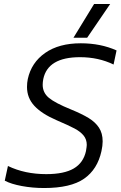

<svg xmlns="http://www.w3.org/2000/svg" viewBox="-20 -932 607 967"><path d="M454 -912H535L419 -742H350ZM4 -22 20 -96Q105 -55 213 -55Q303 -55 351.5 -83.5Q400 -112 413 -171Q417 -195 417 -202Q417 -230 401 -249.5Q385 -269 356 -284.5Q327 -300 264 -327Q190 -359 153 -399Q116 -439 116 -494Q116 -515 120 -534Q138 -617 207.5 -665.5Q277 -714 387 -714Q487 -714 567 -678L552 -607Q476 -644 383 -644Q221 -644 198 -534Q195 -518 195 -505Q195 -465 226.5 -439Q258 -413 337 -381Q393 -358 426.5 -337.5Q460 -317 478.5 -289Q497 -261 497 -220Q497 -198 491 -171Q471 -79 403.5 -32Q336 15 202 15Q144 15 90 5Q36 -5 4 -22Z"/></svg>

Font: Prompt Light
Style: Italic
Weight: 300
Italic angle: -12°
Designer: Katatrad Team
Foundry: CadsonDemak
Version: Version 1.000